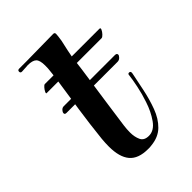

<svg xmlns="http://www.w3.org/2000/svg" viewBox="-174 -656 747 747"><g transform="rotate(-45 199.5 -282.0)"><path d="M197 7Q144 7 120 -21.5Q96 -50 96 -108Q96 -118 96.5 -128Q97 -138 98 -149Q106 -224 116 -291.5Q126 -359 136 -426H72Q68 -426 71.5 -433.5Q75 -441 81.5 -448.5Q88 -456 92 -456H140Q141 -470 142.5 -479Q144 -488 144 -506Q144 -535 133.5 -545Q123 -555 97 -555Q90 -555 82 -554Q74 -553 64 -553H63Q55 -553 55 -561Q55 -569 64 -569H103Q136 -569 177.5 -570Q219 -571 253 -571Q261 -571 261 -563Q261 -559 260 -550.5Q259 -542 257 -529Q256 -523 252 -506.5Q248 -490 242 -458H394Q401 -458 397.5 -450Q394 -442 386.5 -434Q379 -426 374 -426H238Q238 -422 234 -394Q230 -366 224 -325Q218 -284 211.5 -239Q205 -194 200 -157Q198 -144 195.5 -125Q193 -106 193 -88Q193 -64 201.5 -45.5Q210 -27 236 -27Q265 -27 286.5 -57.5Q308 -88 321 -128Q332 -160 339 -194Q346 -228 348 -247Q348 -256 355 -256Q365 -256 362 -243L347 -170Q338 -126 323.5 -87Q309 -48 283.5 -23Q258 2 216 6Q211 7 206.5 7Q202 7 197 7ZM72 -317Q63 -317 63 -324Q63 -330 69 -336.5Q75 -343 83 -343H364Q375 -343 375 -335Q375 -330 368.5 -323.5Q362 -317 353 -317Z"/></g></svg>

Font: Tapestry
Style: Regular
Weight: 400
Designer: Robert E. Leuschke
Foundry: Robert E. Leuschke
Version: Version 1.010; ttfautohint (v1.8.4.7-5d5b)